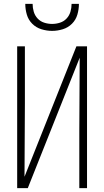

<svg xmlns="http://www.w3.org/2000/svg" viewBox="-20 -975 540 995"><path d="M69 0V-735H109V-441Q109 -345 108 -249.5Q107 -154 107 -59L376 -735H431V0H391V-294Q391 -390 392 -485.5Q393 -581 393 -676L124 0ZM250 -815Q222 -815 194.5 -823.5Q167 -832 147 -852Q127 -872 119 -899.5Q111 -927 111 -955H149Q149 -934 155 -914Q161 -894 175 -879Q189 -864 209 -857.5Q229 -851 250 -851Q271 -851 291 -857.5Q311 -864 325 -879Q339 -894 345 -914Q351 -934 351 -955H389Q389 -927 381 -899.5Q373 -872 353 -852Q333 -832 305.5 -823.5Q278 -815 250 -815Z"/></svg>

Font: Iosevka Term Curly Extralight
Style: Regular
Weight: 200
Designer: Belleve Invis
Foundry: Belleve Invis
Version: Version 32.3.0